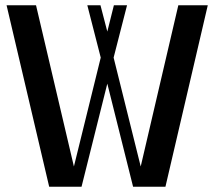

<svg xmlns="http://www.w3.org/2000/svg" viewBox="-20 -710 815 730"><path d="M312 -690H362L388 -590L413 -690H463L412 -491L515 -77L658 -690H770L609 0H486L388 -392L290 0H167L5 -690H117L261 -77L363 -491Z"/></svg>

Font: Trochut
Style: Regular
Weight: 400
Designer: Andreu Balius
Foundry: Andreu Balius
Version: Version 1.001